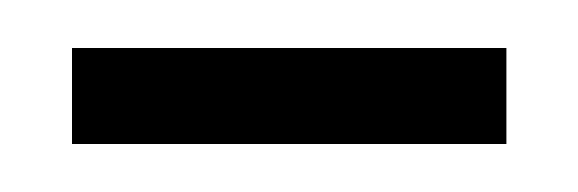

<svg xmlns="http://www.w3.org/2000/svg" viewBox="-20 -395 241 80"><path d="M191 -335V-375H10V-335Z"/></svg>

Font: Americaine Condensed
Style: Regular
Weight: 400
Width: 3
Designer: Alan Madić
Foundry: ESAD Valence
Version: Version 0.001;Glyphs 3.1.2 (3151)